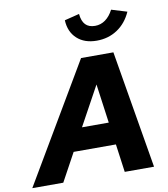

<svg xmlns="http://www.w3.org/2000/svg" viewBox="-154 -1040 981 1123"><g transform="rotate(-10 336.5 -478.0)"><path d="M-54 0 359 -700H551L669 0H495L472 -167H221L130 0ZM294 -300H453L421 -532ZM473 -871Q507 -871 534.5 -891Q562 -911 581 -948L673 -920Q644 -855 590.5 -819.5Q537 -784 468 -784Q395 -784 351 -824.5Q307 -865 304 -934L392 -956Q396 -913 416 -892Q436 -871 473 -871Z"/></g></svg>

Font: Red Hat Text
Style: Bold Italic
Weight: 700
Italic angle: -12°
Designer: Pentagram / MCKL
Foundry: Pentagram / MCKL
Version: Version 1.003; Red Hat Text Bold Italic